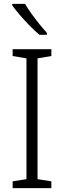

<svg xmlns="http://www.w3.org/2000/svg" viewBox="-20 -967 329 987"><path d="M244 0H45V-35L116 -46V-667L45 -679V-714H244V-679L173 -667V-46L244 -35ZM109 -947Q122 -924 141.5 -897Q161 -870 182 -844Q203 -818 221 -798V-788H183Q160 -807 133 -834.5Q106 -862 82 -890Q58 -918 43 -939V-947Z"/></svg>

Font: Noto Sans Kannada SemiCondensed Light
Style: Regular
Weight: 300
Width: 4
Designer: Jelle Bosma - Monotype Design Team
Foundry: Monotype Imaging Inc.
Version: Version 2.005; ttfautohint (v1.8.4.7-5d5b)